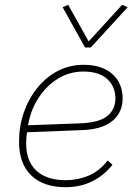

<svg xmlns="http://www.w3.org/2000/svg" viewBox="-20 -770 569 797"><path d="M252 7Q160 7 109.5 -42Q59 -91 59 -182Q59 -245 78.5 -302Q98 -359 134 -404Q170 -449 219 -475Q268 -501 327 -501Q403 -501 446 -463Q489 -425 489 -361Q489 -303 446.5 -268Q404 -233 322 -230L92 -221Q78 -122 121 -72Q164 -22 252 -22Q302 -22 347 -40.5Q392 -59 427 -104L447 -86Q413 -43 364 -18Q315 7 252 7ZM98 -258 96 -250 313 -258Q392 -261 425.5 -288.5Q459 -316 459 -361Q459 -411 425 -442Q391 -473 326 -473Q269 -473 221.5 -444Q174 -415 141.5 -366Q109 -317 98 -258ZM333 -573 240 -740 263 -750 348 -598 487 -750 510 -740 357 -573Z"/></svg>

Font: Livvic Thin
Style: Italic
Weight: 250
Italic angle: -10°
Designer: Jacques Le Bailly, Baron von Fonthausen
Version: Version 1.001; ttfautohint (v1.8.2)